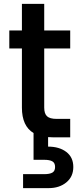

<svg xmlns="http://www.w3.org/2000/svg" viewBox="-20 -708 412 990"><path d="M228 48Q286 48 322 75.5Q358 103 358 153Q358 203 322 232.5Q286 262 231 262H99V190H208Q236 190 250 182Q264 174 264 153Q264 132 250 124Q236 116 208 116H153V-22Q93 -58 93 -153V-458H28V-551H93V-688H208V-551H342V-458H208V-153Q208 -122 222.5 -108.5Q237 -95 272 -95H342V0H252Q236 0 228 -1Z"/></svg>

Font: A Bank Premium Med
Style: Regular
Weight: 500
Designer: Ninad Kale (Devanagari), Jonny Pinhorn (Latin), Htun Naung (Myanmar)
Foundry: Indian Type Foundry
Version: 4.004